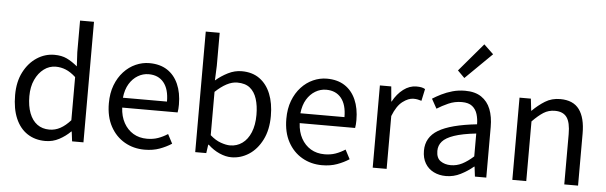

<svg xmlns="http://www.w3.org/2000/svg" viewBox="-53 -1061 3984 1263"><g transform="rotate(5 1939.0 -429.5)"><path d="M277 13Q209 13 158.5 -20Q108 -53 80.5 -116.5Q53 -180 53 -271Q53 -359 86 -423Q119 -487 172.5 -522Q226 -557 288 -557Q336 -557 370.5 -540.5Q405 -524 441 -494L436 -587V-796H528V0H453L445 -64H442Q410 -32 368 -9.5Q326 13 277 13ZM297 -64Q335 -64 369 -82.5Q403 -101 436 -138V-423Q402 -454 370 -467Q338 -480 304 -480Q261 -480 225.5 -453.5Q190 -427 168.5 -380.5Q147 -334 147 -272Q147 -207 165 -160Q183 -113 216.5 -88.5Q250 -64 297 -64Z M932 13Q859 13 800 -21Q741 -55 706.5 -118.5Q672 -182 672 -271Q672 -338 692 -390.5Q712 -443 746.5 -480.5Q781 -518 825 -537.5Q869 -557 915 -557Q985 -557 1033 -526Q1081 -495 1106.5 -437.5Q1132 -380 1132 -302Q1132 -287 1131 -274Q1130 -261 1128 -250H762Q765 -192 788.5 -149.5Q812 -107 851 -83.5Q890 -60 942 -60Q982 -60 1014.5 -71.5Q1047 -83 1078 -103L1110 -42Q1075 -19 1031 -3Q987 13 932 13ZM761 -315H1052Q1052 -397 1016.5 -440.5Q981 -484 917 -484Q879 -484 845.5 -464Q812 -444 789.5 -407Q767 -370 761 -315Z M1505 13Q1468 13 1427 -5Q1386 -23 1351 -56H1347L1339 0H1266V-796H1358V-578L1354 -481Q1391 -513 1435 -535Q1479 -557 1525 -557Q1595 -557 1643 -522.5Q1691 -488 1716 -426Q1741 -364 1741 -280Q1741 -188 1707.5 -122Q1674 -56 1620.5 -21.5Q1567 13 1505 13ZM1490 -64Q1535 -64 1570.5 -89.5Q1606 -115 1626 -163.5Q1646 -212 1646 -279Q1646 -339 1631.5 -384.5Q1617 -430 1586 -455Q1555 -480 1502 -480Q1468 -480 1432 -461Q1396 -442 1358 -406V-120Q1393 -89 1428.5 -76.5Q1464 -64 1490 -64Z M2104 13Q2031 13 1972 -21Q1913 -55 1878.5 -118.5Q1844 -182 1844 -271Q1844 -338 1864 -390.5Q1884 -443 1918.5 -480.5Q1953 -518 1997 -537.5Q2041 -557 2087 -557Q2157 -557 2205 -526Q2253 -495 2278.5 -437.5Q2304 -380 2304 -302Q2304 -287 2303 -274Q2302 -261 2300 -250H1934Q1937 -192 1960.5 -149.5Q1984 -107 2023 -83.5Q2062 -60 2114 -60Q2154 -60 2186.5 -71.5Q2219 -83 2250 -103L2282 -42Q2247 -19 2203 -3Q2159 13 2104 13ZM1933 -315H2224Q2224 -397 2188.5 -440.5Q2153 -484 2089 -484Q2051 -484 2017.5 -464Q1984 -444 1961.5 -407Q1939 -370 1933 -315Z M2438 0V-543H2513L2522 -444H2524Q2552 -496 2592.5 -526.5Q2633 -557 2678 -557Q2697 -557 2710.5 -554.5Q2724 -552 2736 -545L2719 -466Q2705 -470 2694 -472.5Q2683 -475 2666 -475Q2633 -475 2595 -446.5Q2557 -418 2530 -349V0Z M2922 13Q2877 13 2841 -5Q2805 -23 2784.5 -57.5Q2764 -92 2764 -141Q2764 -230 2843.5 -277.5Q2923 -325 3097 -344Q3097 -379 3087.5 -410.5Q3078 -442 3054 -461.5Q3030 -481 2985 -481Q2938 -481 2896.5 -462.5Q2855 -444 2822 -423L2787 -486Q2812 -502 2845 -518.5Q2878 -535 2917 -546Q2956 -557 3000 -557Q3066 -557 3107.5 -529Q3149 -501 3168.5 -451.5Q3188 -402 3188 -334V0H3113L3105 -65H3102Q3064 -33 3018.5 -10Q2973 13 2922 13ZM2948 -61Q2987 -61 3022.5 -79Q3058 -97 3097 -132V-283Q3006 -273 2952 -254.5Q2898 -236 2875 -209.5Q2852 -183 2852 -147Q2852 -100 2880 -80.5Q2908 -61 2948 -61ZM2987 -640 2941 -686 3099 -872 3162 -812Z M3360 0V-543H3435L3444 -464H3446Q3485 -503 3528.5 -530Q3572 -557 3628 -557Q3714 -557 3754 -502.5Q3794 -448 3794 -344V0H3703V-332Q3703 -409 3678.5 -443Q3654 -477 3600 -477Q3558 -477 3525 -456Q3492 -435 3452 -394V0Z"/></g></svg>

Font: Noto Sans KR
Style: Regular
Weight: 400
Designer: Ryoko NISHIZUKA  (kana, bopomofo & ideographs); Paul D. Hunt (Latin, Greek & Cyrillic); Sandoll Communications , Soo-you
Foundry: Adobe
Version: Version 2.004-H2;hotconv 1.0.118;makeotfexe 2.5.65603